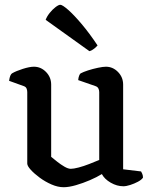

<svg xmlns="http://www.w3.org/2000/svg" viewBox="-20 -779 639 803"><path d="M246 4Q222 4 195.5 -7.5Q169 -19 146 -36Q123 -53 108.5 -69Q94 -85 94 -95V-394Q94 -402 91 -409Q88 -416 79 -419L18 -441Q20 -455 23 -462Q26 -469 30 -472Q47 -482 75.5 -491Q104 -500 122 -500Q151 -500 172.5 -478Q194 -456 194 -425V-123Q205 -114 219.5 -102.5Q234 -91 249.5 -82Q265 -73 276 -73Q288 -73 309 -78.5Q330 -84 353 -93Q376 -102 395 -110V-394Q395 -402 391.5 -409Q388 -416 379 -419L307 -444Q308 -455 311 -462.5Q314 -470 317 -472Q328 -478 348 -484.5Q368 -491 389.5 -495.5Q411 -500 423 -500Q452 -500 473.5 -478Q495 -456 495 -425V-71L570 -62Q572 -59 575 -52Q578 -45 578 -36Q572 -27 557 -19Q542 -11 525 -5.5Q508 0 496 0Q469 0 443 -15Q417 -30 406 -51Q385 -38 356 -25.5Q327 -13 297.5 -4.5Q268 4 246 4ZM354 -565 171 -696Q176 -710 187.5 -724.5Q199 -739 212 -749Q225 -759 232 -759Q241 -759 265 -738Q289 -717 321.5 -678.5Q354 -640 388 -589Q384 -584 374.5 -576Q365 -568 354 -565Z"/></svg>

Font: Texturina 12pt Medium
Style: Regular
Weight: 500
Designer: Guillermo Torres Carreño
Foundry: Omnibus-Type
Version: Version 1.002